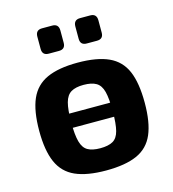

<svg xmlns="http://www.w3.org/2000/svg" viewBox="-107 -793 804 893"><g transform="rotate(-15 295.0 -346.0)"><path d="M137 -220V-288H450V-220ZM295 -507Q388 -507 444 -481.5Q500 -456 524.5 -399Q549 -342 549 -246Q549 -152 524.5 -95Q500 -38 444 -13Q388 12 295 12Q203 12 147 -13Q91 -38 66 -95Q41 -152 41 -246Q41 -342 66 -399Q91 -456 147 -481.5Q203 -507 295 -507ZM295 -400Q257 -400 235 -387Q213 -374 204 -341Q195 -308 195 -246Q195 -186 204 -153Q213 -120 235 -107.5Q257 -95 295 -95Q334 -95 356 -107.5Q378 -120 386.5 -153Q395 -186 395 -246Q395 -308 386.5 -341Q378 -374 356 -387Q334 -400 295 -400ZM409 -704Q440 -704 440 -672V-613Q440 -582 409 -582H360Q329 -582 329 -613V-672Q329 -704 360 -704ZM226 -704Q257 -704 257 -672V-613Q257 -582 226 -582H177Q146 -582 146 -613V-672Q146 -704 177 -704Z"/></g></svg>

Font: Exo 2
Style: Bold
Weight: 700
Designer: Natanael Gama
Foundry: Natanael Gama
Version: Version 2.010